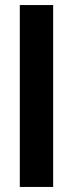

<svg xmlns="http://www.w3.org/2000/svg" viewBox="-20 -740 289 760"><path d="M190.4 0H58.4V-720H190.4Z"/></svg>

Font: Wix Madefor Display
Style: Regular
Weight: 400
Designer: Dalton Maag Ltd
Foundry: Dalton Maag Ltd
Version: Version 3.100